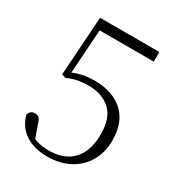

<svg xmlns="http://www.w3.org/2000/svg" viewBox="-175 -837 894 965"><g transform="rotate(30 272.0 -354.5)"><path d="M240 14Q165 14 113.5 -20Q62 -54 46 -119Q51 -131 60 -137.5Q69 -144 82 -144Q97 -144 106 -135Q115 -126 121 -103L152 -16L118 -46Q145 -31 171 -23.5Q197 -16 233 -16Q324 -16 372 -68.5Q420 -121 420 -217Q420 -312 372 -355.5Q324 -399 245 -399Q211 -399 181 -393Q151 -387 125 -374L101 -381L124 -723H468V-667H139L156 -701L135 -389L108 -398Q146 -419 182.5 -427.5Q219 -436 260 -436Q363 -436 424.5 -381Q486 -326 486 -220Q486 -151 456 -98.5Q426 -46 371 -16Q316 14 240 14Z"/></g></svg>

Font: Noto Serif TC
Style: Regular
Weight: 200
Designer: Ryoko NISHIZUKA 西塚涼子 (kana & ideographs); Frank Grießhammer (Latin, Greek & Cyrillic); Wenlong ZHANG 张文龙 (bopomofo); San
Foundry: Adobe
Version: Version 2.001;hotconv 1.1.0;makeotfexe 2.6.0